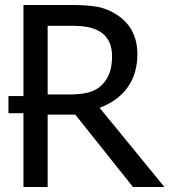

<svg xmlns="http://www.w3.org/2000/svg" viewBox="-20 -747 677 767"><path d="M377.9 -316.4C473.6 -352.1 528.8 -424.8 528.8 -529.8C528.8 -600.1 501.5 -652.8 446.3 -688.5C422.4 -704.1 396.5 -714.4 369.6 -719.7C342.8 -724.6 306.6 -727.1 261.2 -727.1H73.7V-363.3H13.7V-294.9H73.7V0H170.4V-289.1H280.8L511.2 0H636.7ZM427.7 -522.5C427.7 -471.7 414.6 -434.6 386.7 -407.2C357.4 -378.4 316.4 -369.6 255.4 -369.6H170.4V-644H266.1C320.8 -644 354.5 -636.7 381.8 -619.1C412.6 -598.6 427.7 -566.4 427.7 -522.5Z"/></svg>

Font: SG Kara Light
Style: Regular
Weight: 400
Designer: Damoon Khanjanzadeh
Version: Version 1.000